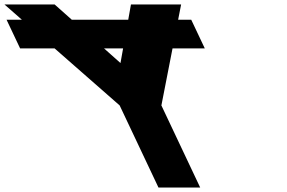

<svg xmlns="http://www.w3.org/2000/svg" viewBox="-332 -845 1294 865"><path d="M-312 -825 -233.3 -756H-302.4L-241.4 -627H-86.1L207.1 -370L382 0H570L395.1 -370L445.3 -627H590.6L529.6 -756H470.5L484 -825H258L245.7 -756H-8.4L-86 -825ZM136.6 -627H222.6L210.8 -561Z"/></svg>

Font: Hussar
Style: BdOpOblFive
Weight: 700
Foundry: Cannot Into Space Fonts
Version: Version 2.00